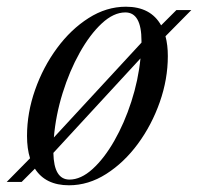

<svg xmlns="http://www.w3.org/2000/svg" viewBox="-52 -542 590 572"><path d="M323 -522Q397 -522 428 -466.5L473.5 -512H518L441 -434Q448 -408 448 -375Q448 -306 424 -237.8Q400 -169.5 358.8 -113.5Q317.5 -57.5 264.5 -23.8Q211.5 10 153.5 10Q83.5 10 52 -39.5L12.5 0H-32L37.5 -70.5Q28.5 -99 28.5 -137Q28.5 -206 52.5 -274.2Q76.5 -342.5 117.8 -398.5Q159 -454.5 212 -488.2Q265 -522 323 -522ZM321.5 -505Q286.5 -505 251.2 -472.2Q216 -439.5 185.5 -385Q155 -330.5 134.5 -264.5Q114 -198.5 108.5 -132.5L369.5 -415Q369.5 -416 369.5 -420Q369.5 -505 321.5 -505ZM155 -7Q189 -7 223.8 -38.5Q258.5 -70 288.5 -122.5Q318.5 -175 339.2 -239Q360 -303 366.5 -368L107 -86.5Q108.5 -7 155 -7Z"/></svg>

Font: Newsreader 72pt
Style: Italic
Weight: 400
Italic angle: -17°
Designer: Hugues Gentile
Foundry: Production Type
Version: Version 1.003; ttfautohint (v1.8.3)